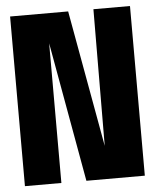

<svg xmlns="http://www.w3.org/2000/svg" viewBox="-50 -718 622 761"><g transform="rotate(-5 261.0 -337.5)"><path d="M18.5 0V-675H249.5L347.5 -131.5L350 -675H495.5V0H263L163.5 -555.5V0Z"/></g></svg>

Font: Anybody Condensed Regular
Style: Bold
Weight: 700
Width: 3
Designer: Tyler Finck
Foundry: Etcetera Type Company
Version: Version 1.010; ttfautohint (v1.8.3) -l 8 -r 50 -G 200 -x 14 